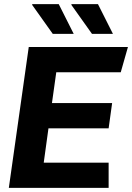

<svg xmlns="http://www.w3.org/2000/svg" viewBox="-20 -915 643 935"><path d="M603 -686 568 -563H254L233 -413H526L509 -290H216L193 -123H509V0H23L120 -686ZM339 -750H237L136 -892L138 -895H266ZM530 -750H428L327 -892L329 -895H457Z"/></svg>

Font: Chivo
Style: Bold Italic
Weight: 700
Italic angle: -8.05°
Designer: Hector Gatti
Foundry: Omnibus-Type
Version: Version 1.007